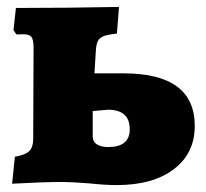

<svg xmlns="http://www.w3.org/2000/svg" viewBox="-20 -526 595 555"><path d="M237 4Q183 0 161 0Q105 0 15 5L23 -73Q53 -78 64.5 -89Q76 -100 76 -127L77 -388Q77 -411 71 -419Q65 -427 48 -427Q44 -427 37 -426.5Q30 -426 27 -427L19 -439L26 -503Q179 -503 324 -506L318 -429Q291 -426 279.5 -421.5Q268 -417 263 -407.5Q258 -398 257 -378L253 -314H337Q543 -314 543 -162Q543 -83 482.5 -37Q422 9 318 9Q284 9 237 4ZM355 -152Q355 -180 340 -194Q325 -208 294 -209L248 -205V-132Q248 -117 259.5 -109Q271 -101 293 -101Q355 -101 355 -152Z"/></svg>

Font: Alegreya SC Black
Style: Regular
Weight: 900
Designer: Juan Pablo del Peral
Foundry: Huerta Tipografica
Version: Version 2.007; ttfautohint (v1.6)